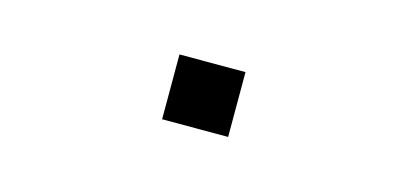

<svg xmlns="http://www.w3.org/2000/svg" viewBox="-28 -453 656 309"><g transform="rotate(15 300.0 -299.0)"><path d="M245 -245V-353H355V-245Z"/></g></svg>

Font: Geist Mono Light
Style: Regular
Weight: 300
Monospace: yes
Designer: Basement.studio, Andrés Briganti, Mateo Zaragoza
Foundry: Basement.studio, Vercel, Andrés Briganti, Guido Ferreyra, Mateo Zaragoza
Version: Version 1.500; ttfautohint (v1.8.4.7-5d5b)